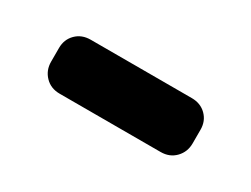

<svg xmlns="http://www.w3.org/2000/svg" viewBox="-28 -853 537 410"><g transform="rotate(30 240.0 -648.5)"><path d="M116 -582Q94 -582 80 -596.5Q66 -611 66 -632V-666Q66 -687 80 -701Q94 -715 116 -715H365Q387 -715 401 -701Q415 -687 415 -666V-632Q415 -611 401 -596.5Q387 -582 365 -582Z"/></g></svg>

Font: Solway ExtraBold
Style: Regular
Weight: 800
Designer: Mariya V. Pigoulevskaya
Foundry: The Northern Block Ltd.
Version: Version 1.000;hotconv 1.0.109;makeotfexe 2.5.65596